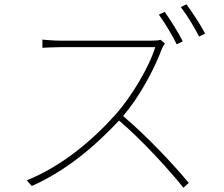

<svg xmlns="http://www.w3.org/2000/svg" viewBox="-20 -851 1040 892"><path d="M829 -659C807 -703 770 -761 745 -796L718 -783C745 -746 782 -685 801 -645ZM726 -666C715 -663 701 -662 680 -662H261C229 -662 177 -667 177 -667V-629C177 -629 231 -632 261 -632H701C673 -537 588 -399 518 -320C406 -195 265 -78 104 -13L128 13C288 -58 422 -172 533 -291C641 -199 763 -65 832 21L857 -1C786 -87 665 -216 552 -312C626 -398 697 -529 732 -624C734 -630 742 -644 746 -649ZM820 -818C849 -781 882 -726 905 -681L933 -695C913 -734 873 -795 846 -831Z"/></svg>

Font: Noto Sans T Chinese Thin
Style: Regular
Weight: 100
Designer: Ryoko NISHIZUKA (kana & ideographs); Paul D. Hunt (Latin, Greek & Cyrillic); Wenlong ZHANG (bopomofo); Sandoll Communica
Foundry: Adobe Systems Incorporated
Version: Version 1.000;PS 1;hotconv 1.0.78;makeotf.lib2.5.61930